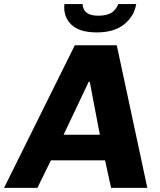

<svg xmlns="http://www.w3.org/2000/svg" viewBox="-62 -904 770 924"><path d="M-42.5 0 298 -686H500L647 0H472.5L443.5 -132.5H183L118 0ZM244 -255.5H418.5L370 -510.5H365ZM404 -748Q319 -748 280.2 -786.5Q241.5 -825 248 -884.5H335.5Q337 -856.5 355.2 -842.5Q373.5 -828.5 411.5 -828.5Q451 -828.5 474 -842.5Q497 -856.5 507 -884.5H593.5Q583.5 -825 535 -786.5Q486.5 -748 404 -748Z"/></svg>

Font: Chivo Medium
Style: Italic
Weight: 500
Italic angle: -8.05°
Designer: Hector Gatti
Foundry: Omnibus-Type
Version: Version 2.002